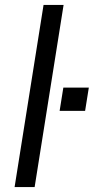

<svg xmlns="http://www.w3.org/2000/svg" viewBox="-20 -756 379 776"><path d="M39 0 156 -736H237L120 0ZM221 -308 236 -402H339L324 -308Z"/></svg>

Font: Mulish
Style: Italic
Weight: 400
Italic angle: -9°
Designer: Vernon Adams
Foundry: Vernon Adams
Version: Version 3.603; ttfautohint (v1.8.3)